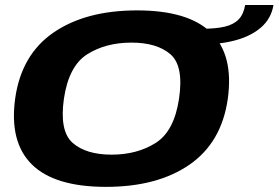

<svg xmlns="http://www.w3.org/2000/svg" viewBox="-20 -722 1086 748"><path d="M393 6Q593 6 718.2 -80.5Q843.5 -167 867.5 -337.5Q891 -508 802.5 -594.8Q714 -681.5 514 -681.5Q314 -681.5 188.5 -595.2Q63 -509 39 -337.5Q16 -168 104.5 -81Q193 6 393 6ZM415 -119.5Q315.5 -119.5 263.2 -165.2Q211 -211 229 -337.5Q248 -465.5 320.2 -510.8Q392.5 -556 492 -556Q591 -556 643.8 -510.8Q696.5 -465.5 677.5 -337.5Q658.5 -210.5 586.2 -165Q514 -119.5 415 -119.5ZM767.5 -610 757 -548.5Q836.5 -548.5 898 -565.2Q959.5 -582 998 -616Q1036.5 -650 1045.5 -702.5H935Q929 -666 909.2 -646Q889.5 -626 855 -618Q820.5 -610 767.5 -610Z"/></svg>

Font: Anybody Expanded
Style: Bold Italic
Weight: 700
Width: 7
Italic angle: -10°
Version: Version 1.113;gftools[0.9.25]